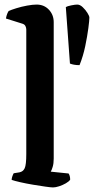

<svg xmlns="http://www.w3.org/2000/svg" viewBox="-20 -820 411 840"><path d="M212 0Q203 0 178.5 -3.5Q154 -7 124 -12Q94 -17 68 -23Q42 -29 31 -33Q31 -40 34 -48.5Q37 -57 40 -62L65 -66Q81 -69 88 -84Q95 -99 95 -146V-691Q95 -698 91.5 -705.5Q88 -713 79 -716L6 -739Q8 -751 11.5 -759.5Q15 -768 18 -772Q29 -777 51.5 -784Q74 -791 98.5 -795.5Q123 -800 140 -800Q173 -800 194 -777.5Q215 -755 215 -723V-126Q215 -105 210.5 -90Q206 -75 202 -69L280 -61Q283 -57 285 -50Q287 -43 287 -34Q282 -26 268 -18Q254 -10 238.5 -5Q223 0 212 0ZM328 -535Q314 -535 303.5 -537Q293 -539 286 -542L268 -789Q274 -793 291.5 -796.5Q309 -800 318 -800Q330 -800 342 -788.5Q354 -777 362.5 -763.5Q371 -750 371 -743Q371 -731 366.5 -696.5Q362 -662 353 -618.5Q344 -575 328 -535Z"/></svg>

Font: Texturina SemiBold
Style: Regular
Weight: 600
Designer: Guillermo Torres Carreño
Foundry: Omnibus-Type
Version: Version 1.002; ttfautohint (v1.8.3)